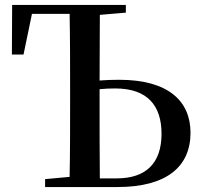

<svg xmlns="http://www.w3.org/2000/svg" viewBox="-20 -755 814 775"><path d="M162 0H454C652 0 749 -82 749 -219C749 -345 662 -433 461 -433C433 -433 407 -432 382 -430L383 -695L488 -704V-735H29L28 -535H75L109 -699H261C263 -598 263 -496 263 -393V-342C263 -242 263 -141 261 -41L162 -32ZM382 -395C402 -397 423 -398 445 -398C576 -398 632 -328 632 -215C632 -95 568 -35 451 -35H383C382 -136 382 -239 382 -342Z"/></svg>

Font: Noto Serif SC SemiBold
Style: Regular
Weight: 600
Designer: Ryoko NISHIZUKA 西塚涼子 (kana & ideographs); Frank Grießhammer (Latin, Greek & Cyrillic); Wenlong ZHANG 张文龙 (bopomofo); San
Foundry: Adobe
Version: Version 2.001;hotconv 1.1.0;makeotfexe 2.6.0